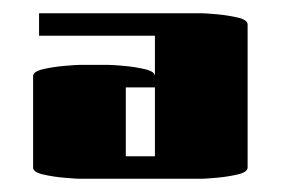

<svg xmlns="http://www.w3.org/2000/svg" viewBox="-20 -598 424 290"><path d="M39 -544V-578H284Q290 -578 307 -576.5Q324 -575 339 -571.5Q354 -568 354 -561V-345Q354 -338 339 -334.5Q324 -331 307 -329.5Q290 -328 284 -328H100Q95 -328 77.5 -329.5Q60 -331 45 -334.5Q30 -338 30 -345V-483Q30 -490 45 -493.5Q60 -497 77.5 -498.5Q95 -500 100 -500H144Q150 -500 167 -498.5Q184 -497 199 -493.5Q214 -490 214 -483V-544ZM214 -466H170V-362H214Z"/></svg>

Font: Gajraj One
Style: Regular
Weight: 400
Designer: Saurabh Sharma
Foundry: Saurabh Sharma
Version: Version 1.000